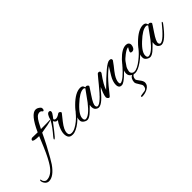

<svg xmlns="http://www.w3.org/2000/svg" viewBox="-202 -1316 2372 2372"><g transform="rotate(-45 984.0 -130.0)"><path d="M-170 205Q-200 205 -221 180Q-242 155 -243 126Q-240 114 -234 114Q-228 114 -227 129.5Q-226 145 -211 160Q-196 175 -181 175Q-96 175 -26 70Q-7 42 21 -11.5Q49 -65 83 -146L137 -276Q37 -277 37 -300Q37 -311 47 -317.5Q57 -324 63 -324Q63 -324 63 -324Q64 -324 88 -323.5Q112 -323 157 -322Q255 -540 337 -540Q369 -540 400 -510Q408 -502 408 -489Q408 -458 390 -458Q385 -458 380 -466Q376 -473 367 -477.5Q358 -482 350 -482Q320 -482 297.5 -459.5Q275 -437 255.5 -401Q236 -365 214 -322H226Q335 -322 371 -325Q375 -324 375 -321Q375 -313 304 -299Q276 -295 249 -290Q222 -285 194 -280Q181 -252 162 -213.5Q143 -175 119 -128Q72 -40 42 12Q12 64 0 81Q-87 205 -170 205Z M446 5Q403 5 387 -17.5Q371 -40 371 -78Q371 -120 397 -178Q407 -201 418 -219.5Q429 -238 441 -254Q437 -253 434 -253Q431 -253 428 -253Q404 -253 388 -287L314 -191Q255 -114 242 -114Q237 -114 237 -118Q237 -123 242 -131Q245 -137 254 -147Q292 -191 324 -234Q356 -277 377 -318Q400 -405 435 -405Q458 -405 458 -384Q458 -365 433 -334Q409 -303 409 -302Q409 -281 440 -281Q458 -281 480 -294L506 -310Q508 -311 512 -311Q524 -311 533 -301Q542 -291 539 -283L470 -196Q406 -114 406 -64Q406 -19 450 -19Q480 -19 514.5 -37Q549 -55 581.5 -81.5Q614 -108 636 -133L660 -161Q662 -163 665 -166Q668 -169 670 -169Q677 -169 677 -162Q677 -160 675 -155Q673 -150 668 -144L636 -108Q613 -82 579.5 -55.5Q546 -29 510.5 -12Q475 5 446 5Z M703 5Q679 5 655 -12Q631 -29 628 -52Q618 -129 725 -235Q831 -341 916 -341Q939 -341 952 -330Q959 -323 962.5 -311Q966 -299 968 -299Q972 -299 975 -300.5Q978 -302 982 -302Q994 -302 1003 -293Q1012 -284 1013 -277Q1014 -275 949 -178Q884 -83 890 -49Q895 -26 912 -26Q964 -26 1102 -198Q1105 -202 1108 -202Q1113 -202 1113 -195Q1113 -187 1104 -175Q977 -4 909 -4Q900 -4 892 -7Q848 -24 848 -73Q848 -90 852 -107L790 -47Q762 -19 739.5 -7Q717 5 703 5ZM694 -17Q752 -17 852 -144L958 -290Q950 -304 932 -304Q871 -304 767 -206Q659 -106 670 -41Q675 -17 694 -17Z M1303 2Q1276 2 1265 -13.5Q1254 -29 1254 -52Q1254 -110 1294 -176L1358 -280Q1290 -230 1223 -155Q1205 -135 1182.5 -108Q1160 -81 1133 -46Q1097 1 1090 1Q1076 1 1067 -11.5Q1058 -24 1058 -34Q1058 -42 1063 -63.5Q1068 -85 1075 -101Q1082 -118 1089.5 -134.5Q1097 -151 1104 -167L1044 -104Q1042 -102 1032 -92Q1022 -82 1016 -82Q1011 -82 1011 -89Q1011 -91 1012.5 -94.5Q1014 -98 1019 -103Q1034 -118 1050 -135Q1066 -152 1083 -174Q1092 -185 1110 -207.5Q1128 -230 1149.5 -256Q1171 -282 1190 -304Q1195 -311 1201 -313.5Q1207 -316 1209 -316Q1236 -316 1236 -295Q1236 -289 1233 -283Q1143 -159 1125 -94Q1241 -210 1311.5 -268.5Q1382 -327 1412 -327Q1428 -327 1436.5 -322Q1445 -317 1445 -303Q1445 -298 1444 -295Q1441 -288 1403 -239Q1380 -211 1362.5 -188Q1345 -165 1334 -148Q1316 -120 1307 -95.5Q1298 -71 1298 -54Q1298 -47 1300 -37Q1302 -27 1312 -27Q1335 -27 1384 -67Q1407 -87 1427 -107.5Q1447 -128 1465 -148Q1469 -152 1478 -163.5Q1487 -175 1489 -175Q1493 -175 1493 -167Q1493 -163 1488.5 -153.5Q1484 -144 1479 -139Q1468 -126 1446.5 -103Q1425 -80 1398.5 -56Q1372 -32 1347 -15Q1322 2 1303 2Z M1382 280Q1373 280 1373 269Q1373 264 1382 261Q1400 258 1418 255Q1436 252 1454 250Q1489 239 1489 192Q1489 179 1463 141Q1437 104 1437 85Q1437 57 1449.5 33.5Q1462 10 1484 1Q1443 -19 1443 -62Q1443 -133 1530 -224Q1619 -316 1689 -316Q1713 -316 1727 -303.5Q1741 -291 1741 -273Q1741 -248 1729 -227Q1715 -201 1689 -201Q1663 -201 1663 -217Q1663 -228 1676 -250Q1690 -273 1690 -274Q1690 -276 1687 -276Q1659 -273 1609 -235Q1587 -218 1570.5 -203Q1554 -188 1544 -174L1505 -117Q1495 -101 1487 -62Q1483 -39 1497 -23Q1511 -7 1534 -7Q1584 -7 1666 -72Q1732 -124 1772 -177Q1777 -183 1784 -183Q1797 -183 1786 -169Q1731 -96 1657 -43Q1578 13 1527 13Q1516 13 1507 10Q1506 10 1505.5 9.5Q1505 9 1504 9Q1489 16 1480.5 32Q1472 48 1472 68Q1472 79 1501 116Q1531 153 1531 181Q1531 228 1478 257Q1434 280 1382 280Z M1801 5Q1777 5 1753 -12Q1729 -29 1726 -52Q1716 -129 1823 -235Q1929 -341 2014 -341Q2037 -341 2050 -330Q2057 -323 2060.5 -311Q2064 -299 2066 -299Q2070 -299 2073 -300.5Q2076 -302 2080 -302Q2092 -302 2101 -293Q2110 -284 2111 -277Q2112 -275 2047 -178Q1982 -83 1988 -49Q1993 -26 2010 -26Q2062 -26 2200 -198Q2203 -202 2206 -202Q2211 -202 2211 -195Q2211 -187 2202 -175Q2075 -4 2007 -4Q1998 -4 1990 -7Q1946 -24 1946 -73Q1946 -90 1950 -107L1888 -47Q1860 -19 1837.5 -7Q1815 5 1801 5ZM1792 -17Q1850 -17 1950 -144L2056 -290Q2048 -304 2030 -304Q1969 -304 1865 -206Q1757 -106 1768 -41Q1773 -17 1792 -17Z"/></g></svg>

Font: Alex Brush
Style: Regular
Weight: 400
Designer: Robert E. Leuschke
Foundry: Robert E. Leuschke
Version: Version 1.111; ttfautohint (v1.8.4.7-5d5b)